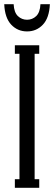

<svg xmlns="http://www.w3.org/2000/svg" viewBox="-27 -896 258 916"><path d="M-6.8 -876H38.1Q40 -836.9 58.3 -819.3Q76.7 -801.8 102.1 -801.8Q127.4 -801.8 145.8 -819.3Q164.1 -836.9 166 -876H210.9Q208 -810.5 177.5 -778.3Q147 -746.1 102.1 -746.1Q57.1 -746.1 26.6 -778.3Q-3.9 -810.5 -6.8 -876ZM160.2 0H43.9V-41H65.9V-639.2H43.9V-680.2H160.2V-639.2H138.2V-41H160.2Z"/></svg>

Font: Margherita
Style: Regular
Weight: 400
Designer: James Puckett
Foundry: Dunwich Type Founders
Version: Version 1.008;hotconv 1.0.109;makeotfexe 2.5.65596